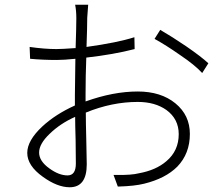

<svg xmlns="http://www.w3.org/2000/svg" viewBox="-20 -790 941 810"><path d="M274 0Q222 0 161 -44Q95 -91 95 -145Q95 -197 158 -256Q214 -308 296 -345V-390Q296 -436 298 -542Q250 -537 219 -537Q160 -537 107 -542L105 -592Q168 -583 218 -583Q241 -583 296 -587Q298 -587 299 -587Q302 -677 302 -713Q302 -745 297 -770H352Q350 -750 348 -715Q348 -676 345 -592Q475 -610 547 -633L548 -583Q459 -560 344 -547Q341 -468 341 -394V-362Q458 -404 561 -404Q659 -404 720 -354Q781 -304 781 -225Q781 -142 728 -87Q678 -37 588 -15Q548 -5 481 -3Q478 -3 477 -3L459 -52Q464 -52 474 -52Q535 -51 566 -59Q638 -72 682 -110Q734 -154 734 -224Q734 -288 682 -326Q634 -360 561 -360Q452 -360 342 -315Q342 -276 344 -199Q346 -122 346 -97Q346 0 274 0ZM265 -50Q300 -50 300 -100Q300 -124 299 -200Q297 -264 297 -297Q234 -269 189 -225Q145 -183 145 -146.5Q145 -110 189 -79Q229 -50 265 -50ZM833 -482Q802 -516 738 -559Q681 -599 632 -626L656 -664Q706 -635 765 -595Q829 -551 859 -523Z"/></svg>

Font: GenSekiGothic TW L
Style: Regular
Weight: 300
Version: Version 1.501;PS 1;hotconv 16.6.51;makeotf.lib2.5.65220